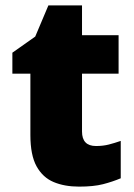

<svg xmlns="http://www.w3.org/2000/svg" viewBox="-20 -684 500 714"><path d="M337 -141Q363 -141 384.5 -146.5Q406 -152 429 -160V-21Q398 -8 363 1Q328 10 274 10Q220 10 179.5 -7Q139 -24 116 -65.5Q93 -107 93 -182V-410H26V-488L111 -548L160 -664H285V-553H421V-410H285V-195Q285 -141 337 -141Z"/></svg>

Font: Noto Sans Cherokee Black
Style: Regular
Weight: 900
Designer: Monotype Design Team
Foundry: Monotype Imaging Inc.
Version: Version 2.001; ttfautohint (v1.8.4.7-5d5b)